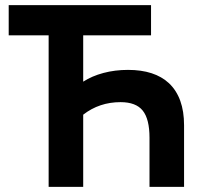

<svg xmlns="http://www.w3.org/2000/svg" viewBox="-20 -730 774 750"><path d="M699 0V-241Q699 -349 640 -405Q584 -457 480 -457Q429 -457 384 -445Q339 -433 305 -411V-592H570V-710H14V-592H170V0H305V-282Q368 -331 451 -331Q511 -331 537.5 -298Q564 -265 564 -192V0Z"/></svg>

Font: RT Raleway Bold
Style: Regular
Weight: 400
Designer: Matt McInerney, Pablo Impallari, Rodrigo Fuenzalida — Edited by Milan Moffatt in April 2016
Foundry: Matt McInerney, Pablo Impallari, Rodrigo Fuenzalida — Edited by Milan Moffatt in April 2016
Version: Version 3.001